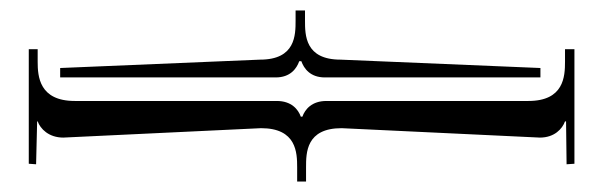

<svg xmlns="http://www.w3.org/2000/svg" viewBox="-20 -415 1153 367"><path d="M552 -298H556C561 -284 573 -267 601 -267H987H1013V-285L631 -301C563 -301 563 -348 563 -376V-395H545V-376C545 -348 545 -301 477 -301L95 -285V-267H131H507C535 -267 547 -284 552 -298ZM604 -222C576 -222 563 -206 558 -192H555C550 -206 537 -222 509 -222H123C55 -222 52 -269 52 -297V-321H35V-102L49 -101L51 -183H52C57 -169 73 -152 101 -152L479 -170C547 -170 548 -123 548 -95V-68H565V-95C565 -123 565 -170 633 -170L1012 -152C1040 -152 1055 -169 1060 -183H1062L1063 -101L1078 -102V-321H1060V-297C1060 -269 1058 -222 990 -222Z"/></svg>

Font: FoglihtenDeH04
Style: Regular
Weight: 500
Version: Version 0.68